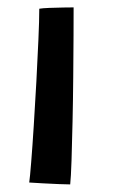

<svg xmlns="http://www.w3.org/2000/svg" viewBox="-20 -484 330 506"><path d="M165 2Q156 2 136 1.2Q116 0.5 93.8 -0.8Q71.5 -2 57 -3Q59 -16 62.2 -56.8Q65.5 -97.5 69 -153.2Q72.5 -209 75.8 -268.2Q79 -327.5 81.2 -379Q83.5 -430.5 83.5 -461Q92 -462.5 110.2 -463.2Q128.5 -464 147.2 -464.2Q166 -464.5 174 -464.5Q174 -438.5 173.8 -389.5Q173.5 -340.5 173 -281Q172.5 -221.5 171.2 -163.5Q170 -105.5 168.5 -60.8Q167 -16 165 2Z"/></svg>

Font: Grandstander
Style: Regular
Weight: 400
Designer: Tyler Finck
Foundry: Etcetera Type Co
Version: Version 1.200; ttfautohint (v1.8.3)